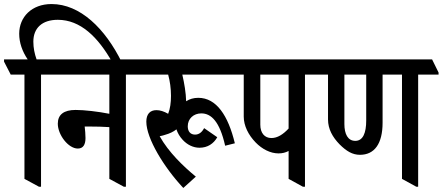

<svg xmlns="http://www.w3.org/2000/svg" viewBox="-61 -918 2190 950"><path d="M132 6H142V-549H243V-559L210 -624H120C110 -652 104 -681 104 -712C104 -779 147 -820 225 -820C337 -820 424 -735 495 -609H542C459 -778 335 -898 194 -898C96 -898 34 -834 34 -751C34 -707 49 -664 76 -624H-41V-613L-8 -549H60V-33Z M324 -183C351 -183 362 -203 362 -235C362 -253 360 -275 358 -292C365 -292 371 -292 378 -292C415 -292 452 -291 480 -289V-33L552 6H562V-549H663V-559L630 -624H161V-613L194 -549H480V-355C425 -366 356 -374 313 -374C255 -374 225 -351 225 -306C225 -251 277 -183 324 -183Z M846 12 908 -44C846 -95 773 -165 729 -244C740 -246 751 -249 756 -251C778 -257 797 -266 812 -278C818 -259 829 -241 843 -226C865 -202 895 -187 926 -187C966 -187 996 -207 1014 -239L949 -284C938 -263 923 -252 904 -252C881 -252 868 -268 868 -293C868 -331 897 -357 935 -357C984 -357 1026 -317 1053 -197L1101 -209C1068 -346 1010 -434 920 -434C897 -434 877 -428 860 -417C859 -459 851 -506 841 -549H1137V-559L1105 -624H581V-613L614 -549H771C780 -517 785 -480 785 -444C785 -410 781 -380 771 -355C750 -367 731 -373 713 -373C681 -373 663 -353 663 -316C663 -233 751 -89 846 12Z M1317 -159C1336 -159 1352 -163 1367 -171V-33L1438 6H1448V-549H1549V-559L1516 -624H1054V-613L1087 -549H1145V-341C1145 -296 1168 -250 1204 -213C1236 -180 1277 -159 1317 -159ZM1227 -301V-549H1367V-282C1339 -252 1311 -235 1282 -235C1248 -235 1227 -260 1227 -301Z M1720 -152C1792 -152 1832 -207 1832 -311V-549H1928V-33L1999 6H2008V-549H2109V-559L2077 -624H1467V-613L1500 -549H1562V-327C1562 -279 1585 -239 1619 -204C1653 -170 1683 -152 1720 -152ZM1643 -304V-549H1751V-322C1751 -260 1735 -221 1697 -221C1660 -221 1643 -255 1643 -304Z"/></svg>

Font: Noto Serif Devanagari ExtraCondensed Medium
Style: Regular
Weight: 500
Width: 2
Designer: Universal Thirst, Indian Type Foundry and the Monotype Design Team
Foundry: Monotype Imaging Inc.
Version: Version 2.004